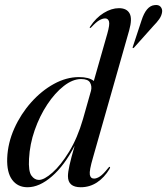

<svg xmlns="http://www.w3.org/2000/svg" viewBox="-20 -759 685 787"><path d="M509.5 -634.5 361 -112.5Q345.5 -59.5 348.2 -43.2Q351 -27 365.5 -27Q376.5 -27 390 -36Q403.5 -45 423.5 -70.5Q427.5 -76 430 -75Q433 -74 429 -66.5Q407.5 -31 377.5 -11.2Q347.5 8.5 311 8.5Q258.5 8.5 258.5 -37Q258.5 -53 264.8 -81.5Q271 -110 286 -161.5Q244.5 -81 193 -36.2Q141.5 8.5 93 8.5Q52.5 8.5 30 -21.8Q7.5 -52 9.5 -110.5Q12 -173 38.5 -232.2Q65 -291.5 107.5 -339.2Q150 -387 201 -415Q252 -443 303.5 -443Q345.5 -443 364.5 -427L420 -621.5Q430.5 -658.5 426.8 -671Q423 -683.5 411 -683.5Q400.5 -683.5 387.5 -676.2Q374.5 -669 355 -648Q351 -643.5 348.5 -644.5Q346.5 -645 349.5 -650Q373 -686 405 -705.8Q437 -725.5 467.5 -725.5Q499.5 -725.5 511.2 -704Q523 -682.5 509.5 -634.5ZM99 -108.5Q96 -57 108.8 -39.2Q121.5 -21.5 139.5 -21.5Q161 -21.5 195 -51.5Q229 -81.5 263.2 -137.2Q297.5 -193 320 -270.5L353 -387Q357.5 -405.5 349.2 -420.2Q341 -435 312.5 -435Q278 -435 241.5 -406.5Q205 -378 173.8 -330.8Q142.5 -283.5 122.2 -225.5Q102 -167.5 99 -108.5ZM560 -675Q579 -734.5 613 -738Q630 -740.5 638 -731.5Q646 -722.5 644.5 -710Q642.5 -694.5 632.5 -680.5Q622.5 -666.5 609.5 -653.5L529.5 -564Q527 -561 524 -562Q523 -562.5 524.5 -567.5Z"/></svg>

Font: Fraunces 144pt
Style: Italic
Weight: 400
Italic angle: -16°
Version: Version 1.000;[b76b70a41]